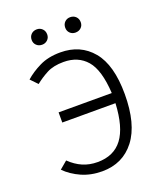

<svg xmlns="http://www.w3.org/2000/svg" viewBox="-160 -989 935 1103"><g transform="rotate(-20 307.5 -437.5)"><path d="M278.5 -714.4Q401 -714.4 473.3 -627.7Q545.6 -541 545.6 -363.1Q545.6 -179.5 472.6 -84.6Q399.5 10.3 273.3 10.3Q204.1 10.3 147.2 -15.1Q90.3 -40.5 51.8 -80L98.5 -119.5Q134.9 -84.1 175.9 -66.4Q216.9 -48.7 266.2 -48.7Q366.2 -48.7 418.2 -117.9Q470.3 -187.2 477.4 -331.8H152.3V-393.8H477.4Q469.2 -537.4 417.7 -596.9Q366.2 -656.4 277.4 -656.4Q215.4 -656.4 174.6 -634.9Q133.8 -613.3 100.5 -586.2L60 -628.2Q96.9 -661.5 150.8 -687.9Q204.6 -714.4 278.5 -714.4ZM197.4 -791.3Q176.4 -791.3 162.8 -804.4Q149.2 -817.4 149.2 -837.4Q149.2 -858.5 162.8 -871.8Q176.4 -885.1 197.4 -885.1Q216.9 -885.1 230.5 -871.8Q244.1 -858.5 244.1 -837.4Q244.1 -817.4 230.5 -804.4Q216.9 -791.3 197.4 -791.3ZM401 -791.3Q381 -791.3 367.7 -804.4Q354.4 -817.4 354.4 -837.4Q354.4 -858.5 367.7 -871.8Q381 -885.1 401 -885.1Q422.1 -885.1 435.6 -871.8Q449.2 -858.5 449.2 -837.4Q449.2 -817.4 435.6 -804.4Q422.1 -791.3 401 -791.3Z"/></g></svg>

Font: Fira Code Light
Style: Regular
Weight: 300
Monospace: yes
Designer: Carrois Corporate, Edenspiekermann AG, Nikita Prokopov
Foundry: Carrois Corporate, Edenspiekermann AG, Nikita Prokopov
Version: Version 6.000; ttfautohint (v1.8.2) -l 8 -r 50 -G 200 -x 14 